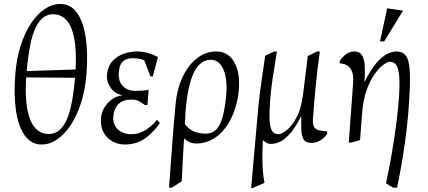

<svg xmlns="http://www.w3.org/2000/svg" viewBox="-20 -720 2164 970"><path d="M190 10Q138 10 105.5 -35Q73 -80 61 -159.5Q49 -239 57 -341Q63 -422 84 -488Q105 -554 136.5 -601.5Q168 -649 206 -674.5Q244 -700 285 -700Q337 -700 369 -655Q401 -610 413 -531Q425 -452 417 -349Q411 -268 390 -202Q369 -136 337.5 -88.5Q306 -41 268.5 -15.5Q231 10 190 10ZM226 -43Q282 -43 314 -108.5Q346 -174 359 -327L112 -329Q106 -226 119 -163Q132 -100 159.5 -71.5Q187 -43 226 -43ZM115 -361 362 -369Q367 -470 354 -531Q341 -592 314 -620Q287 -648 248 -648Q193 -648 160.5 -581.5Q128 -515 115 -361Z M610 10Q578 10 549.5 -5Q521 -20 504 -49.5Q487 -79 490 -123Q494 -167 525.5 -200.5Q557 -234 601 -239Q561 -245 540 -275.5Q519 -306 520 -334Q523 -384 548 -411Q573 -438 607 -449Q641 -460 670 -460Q702 -460 727.5 -452.5Q753 -445 778 -432L752 -334H740L709 -415Q702 -419 687 -422.5Q672 -426 651 -426Q617 -426 599.5 -408.5Q582 -391 580 -352Q578 -326 587 -305.5Q596 -285 616 -273Q636 -261 666 -261Q679 -261 695.5 -262Q712 -263 731 -266L725 -190H711Q697 -201 681.5 -209Q666 -217 645 -217Q602 -217 578.5 -194.5Q555 -172 552 -126Q551 -105 560.5 -86Q570 -67 591.5 -54.5Q613 -42 645 -42Q682 -42 716 -63.5Q750 -85 773 -115L788 -98Q748 -43 706.5 -16.5Q665 10 610 10Z M834 228Q840 154 844.5 85.5Q849 17 854.5 -51.5Q860 -120 867 -193Q875 -275 904.5 -335Q934 -395 977.5 -427.5Q1021 -460 1072 -460Q1137 -460 1167.5 -398.5Q1198 -337 1183 -236Q1174 -181 1154.5 -136.5Q1135 -92 1107.5 -60.5Q1080 -29 1045.5 -12Q1011 5 972 5Q953 5 937.5 -2Q922 -9 910 -21Q907 23 904 78.5Q901 134 898 196L848 228ZM1020 -45Q1046 -45 1065 -59Q1084 -73 1097.5 -108Q1111 -143 1119 -204Q1133 -306 1111.5 -362Q1090 -418 1045 -418Q993 -418 961 -356.5Q929 -295 917 -155Q917 -137 914 -92Q936 -66 960.5 -55.5Q985 -45 1020 -45Z M1249 230Q1255 161 1261.5 86Q1268 11 1274.5 -60.5Q1281 -132 1286 -190Q1290 -225 1294.5 -261.5Q1299 -298 1305.5 -341.5Q1312 -385 1320 -439L1365 -460H1379Q1369 -398 1358.5 -330.5Q1348 -263 1344 -198Q1339 -130 1343.5 -96.5Q1348 -63 1359.5 -52.5Q1371 -42 1387 -42Q1402 -42 1428 -62Q1454 -82 1478 -126.5Q1502 -171 1511 -243L1535 -437L1582 -460H1596Q1584 -378 1575 -286Q1566 -194 1561 -118Q1559 -90 1567.5 -77.5Q1576 -65 1593 -61.5Q1610 -58 1633 -56V-43Q1620 -25 1599.5 -11.5Q1579 2 1553 2Q1522 2 1512 -19.5Q1502 -41 1502 -73Q1502 -105 1502 -134Q1473 -77 1446.5 -46.5Q1420 -16 1396 -4.5Q1372 7 1349 7Q1336 7 1326 1.5Q1316 -4 1308 -13Q1305 48 1306 100.5Q1307 153 1316 204L1256 230Z M1966 228 1930 206Q1945 139 1959 57.5Q1973 -24 1983.5 -106Q1994 -188 1997 -255Q2000 -318 1995 -351Q1990 -384 1978.5 -396Q1967 -408 1949 -408Q1938 -408 1917 -393Q1896 -378 1873 -346Q1850 -314 1832 -264Q1814 -214 1809 -144L1799 -12L1755 0H1742L1764 -300Q1768 -348 1751 -373Q1734 -398 1696 -400L1697 -413Q1708 -430 1727 -445Q1746 -460 1771 -460Q1797 -460 1808.5 -441.5Q1820 -423 1822.5 -391Q1825 -359 1822 -318L1821 -304Q1851 -366 1880 -400Q1909 -434 1935 -447Q1961 -460 1982 -460Q2028 -460 2041.5 -416Q2055 -372 2050 -268Q2045 -138 2027 -8.5Q2009 121 1986 228ZM1900 -511 1936 -678 2016 -666 1921 -511Z"/></svg>

Font: Ancizar Serif Light
Style: Italic
Weight: 300
Italic angle: -4°
Designer: Cesar Puertas, Viviana Monsalve, Julian Moncada, Julian Prieto, Jose Castro, Felipe Aragon, Mariel Hernandez, Sara Alarc
Version: Version 8.100